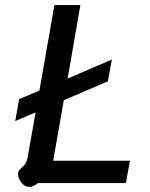

<svg xmlns="http://www.w3.org/2000/svg" viewBox="-20 -720 591 755"><path d="M491 -88 475 0H129Q111 15 95 15Q78 15 64.5 -1.5Q51 -18 51 -36Q51 -44 54 -48.5Q57 -53 64 -59Q73 -67 79.5 -76.5Q86 -86 89 -103L120 -278L40 -244L55 -330L135 -364L194 -700H296L246 -411L420 -486L404 -400L231 -326L189 -88Z"/></svg>

Font: Niramit Medium
Style: Italic
Weight: 500
Italic angle: -10°
Designer: Katatrad Aksorn Co.,Ltd.
Foundry: Cadson Demak Co.,Ltd.
Version: Version 1.000; ttfautohint (v1.6)